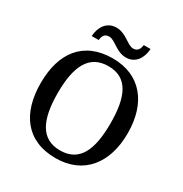

<svg xmlns="http://www.w3.org/2000/svg" viewBox="-206 -1061 1166 1226"><g transform="rotate(30 377.0 -448.5)"><path d="M445 -771C516 -771 551 -831 555 -897H505C501 -870 492 -844 456 -844C414 -844 371 -907 300 -907C228 -907 192 -848 188 -781H239C243 -808 250 -834 288 -834C331 -834 373 -771 445 -771ZM377 10C583 10 698 -137 698 -358C698 -580 583 -725 378 -725C161 -725 56 -580 56 -359C56 -137 161 10 377 10ZM377 -47C236 -47 182 -162 182 -358C182 -554 236 -668 378 -668C520 -668 571 -554 571 -358C571 -162 520 -47 377 -47Z"/></g></svg>

Font: Noto Serif Medium
Style: Regular
Weight: 500
Designer: Monotype Design Team
Foundry: Monotype Imaging Inc.
Version: Version 2.013